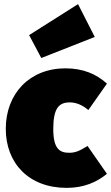

<svg xmlns="http://www.w3.org/2000/svg" viewBox="-20 -888 538 930"><path d="M358 -868 121 -718 180 -607 439 -709ZM297 -557C122 -557 8 -433 8 -264C8 -98 119 22 303 22C387 22 449 -6 498 -46L404 -181C367 -158 346 -148 316 -148C272 -148 238 -163 238 -263C238 -365 266 -392 318 -392C347 -392 377 -381 408 -355L498 -483C447 -529 383 -557 297 -557Z"/></svg>

Font: Fira Sans Ultra
Style: Regular
Weight: 950
Designer: Carrois Corporate & Edenspiekermann AG
Foundry: Carrois Corporate GbR & Edenspiekermann AG
Version: Version 4.203;PS 004.203;hotconv 1.0.88;makeotf.lib2.5.64775